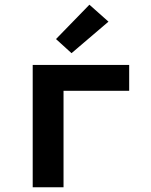

<svg xmlns="http://www.w3.org/2000/svg" viewBox="-20 -796 640 816"><path d="M119 0V-520H529V-410H250V0ZM284 -570 218 -630 360 -776 441 -704Z"/></svg>

Font: Iosevka Extrabold Extended
Style: Regular
Weight: 800
Width: 7
Monospace: yes
Designer: Belleve Invis
Foundry: Belleve Invis
Version: Version 32.5.0; ttfautohint (v1.8.4)